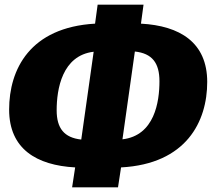

<svg xmlns="http://www.w3.org/2000/svg" viewBox="-20 -756 905 820"><path d="M865 -406C865 -575 748 -646 582 -655L593 -736H397L386 -655C108 -639 19 -460 19 -288C19 -120 136 -50 301 -41L288 44H484L497 -41C776 -56 865 -237 865 -406ZM503 -161 556 -536C630 -528 661 -487 661 -409C661 -321 640 -177 503 -161ZM222 -285C222 -375 245 -519 380 -535L327 -160C254 -168 222 -208 222 -285Z"/></svg>

Font: Fira Sans Heavy
Style: Italic
Weight: 900
Italic angle: -8°
Designer: bBox Type GmbH & Carrois Corporate GbR & Edenspiekermann AG
Foundry: bBox Type GmbH & Carrois Corporate GbR & Edenspiekermann AG
Version: Version 4.301;PS 004.301;hotconv 1.0.88;makeotf.lib2.5.64775